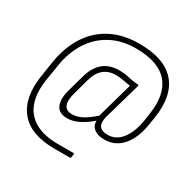

<svg xmlns="http://www.w3.org/2000/svg" viewBox="-187 -887 1273 1265"><g transform="rotate(30 449.5 -254.5)"><path d="M381 185Q199 185 119.5 86.5Q40 -12 69 -190L86 -301Q106 -423 162 -511Q218 -599 309 -646.5Q400 -694 523 -694Q715 -694 798 -597.5Q881 -501 852 -320L843 -265Q826 -156 772.5 -93.5Q719 -31 635 -31Q586 -31 558 -52.5Q530 -74 530 -113Q488 -76 442.5 -53Q397 -30 353 -30Q291 -30 270.5 -74Q250 -118 272 -196L307 -322Q329 -399 376 -437.5Q423 -476 497 -476Q528 -476 551.5 -471.5Q575 -467 598 -462Q621 -457 649 -456Q655 -455 653 -448L573 -168Q560 -120 576 -94.5Q592 -69 639 -69Q702 -69 744 -122Q786 -175 802 -267L810 -322Q837 -483 764.5 -569.5Q692 -656 519 -656Q412 -656 330.5 -612.5Q249 -569 197 -488.5Q145 -408 128 -296L110 -185Q93 -79 118.5 -5Q144 69 212 108Q280 147 388 147H507Q513 147 511 152L507 180Q506 185 500 185ZM368 -69Q407 -69 446.5 -90.5Q486 -112 531 -153Q533 -158 533.5 -162.5Q534 -167 535 -171L606 -423Q579 -426 551.5 -432Q524 -438 491 -438Q438 -438 401 -408.5Q364 -379 346 -315L313 -194Q296 -134 309.5 -101.5Q323 -69 368 -69Z"/></g></svg>

Font: Sofia Sans Semi Condensed ExtraLight
Style: Italic
Weight: 250
Italic angle: -9°
Version: Version 4.100